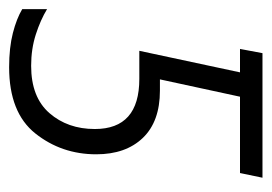

<svg xmlns="http://www.w3.org/2000/svg" viewBox="-122 -466 581 410"><g transform="rotate(90 168.0 -261.5)"><path d="M293 -177Q293 -240 258 -276.5Q223 -313 157 -313H133L170 -484H333L343 -532H77L68 -484H118L72 -269H132Q239 -269 239 -174Q239 -116 205 -77Q171 -38 104 -38Q68 -38 37 -48Q6 -58 -17 -72V-19Q3 -7 34 1Q65 9 107 9Q204 9 248.5 -47Q293 -103 293 -177Z"/></g></svg>

Font: Noto Sans UI SemiCondensed Light
Style: Italic
Weight: 300
Width: 4
Designer: Monotype Design Team
Foundry: Monotype Imaging Inc.
Version: 1.001